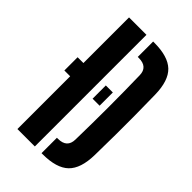

<svg xmlns="http://www.w3.org/2000/svg" viewBox="-238 -886 973 973"><g transform="rotate(45 248.0 -400.0)"><path d="M43.9 -473H150.7V-378.1H43.9ZM246.1 -473H296.4V-378.1H246.1ZM85.5 0V-800H210.3V0ZM258.3 0V-110.3H265.6Q298 -110.3 314.2 -125.3Q330.5 -140.3 331.1 -169.7Q332.4 -227.7 333 -285.3Q333.7 -343 333.7 -400.5Q333.7 -458 333 -515.8Q332.4 -573.6 331 -631.2Q330.5 -660.2 314.2 -674.9Q298 -689.7 265.9 -689.7H258.3V-800H265.9Q365.3 -800 409.7 -757.3Q454 -714.6 455.8 -616.7Q457.3 -539.3 457.8 -469.8Q458.3 -400.2 457.8 -330.8Q457.3 -261.4 455.8 -184.2Q454 -85.8 409.6 -42.9Q365.2 0 265.6 0Z"/></g></svg>

Font: Big Shoulders Stencil Thin
Style: Regular
Weight: 100
Designer: Patric King
Foundry: XO Type Co
Version: Version 2.001